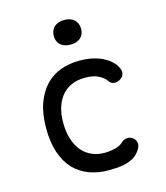

<svg xmlns="http://www.w3.org/2000/svg" viewBox="-116 -866 832 964"><g transform="rotate(-15 300.0 -383.5)"><path d="M80 -274Q80 -351 100 -405Q120 -459 153.5 -493.5Q187 -528 232 -544Q277 -560 327 -560Q365 -560 395 -553.5Q425 -547 447.5 -536Q470 -525 486 -511Q502 -497 511 -482Q525 -459 521.5 -442Q518 -425 501 -415Q483 -404 467 -407Q451 -410 442 -425Q431 -442 404 -456Q377 -470 333 -470Q297 -470 267 -458Q237 -446 215.5 -422Q194 -398 182 -362.5Q170 -327 170 -279Q170 -230 182.5 -192.5Q195 -155 216.5 -130Q238 -105 268 -92.5Q298 -80 332 -80Q358 -80 386 -86.5Q414 -93 429 -108Q441 -120 458.5 -122Q476 -124 493 -110Q499 -104 502.5 -96.5Q506 -89 506 -80Q506 -71 501 -60.5Q496 -50 486 -38Q473 -22 455 -12.5Q437 -3 416.5 2Q396 7 374 8.5Q352 10 330 10Q275 10 229 -7Q183 -24 150 -58.5Q117 -93 98.5 -147Q80 -201 80 -274ZM308 -649Q275 -649 256 -666Q237 -683 237 -712Q237 -742 256 -759.5Q275 -777 308 -777Q341 -777 360 -759.5Q379 -742 379 -712Q379 -683 360 -666Q341 -649 308 -649Z"/></g></svg>

Font: Maple Mono NF CN
Style: Regular
Weight: 400
Monospace: yes
Designer: subframe7536
Version: Version 7.000